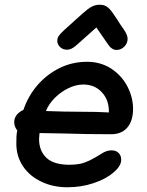

<svg xmlns="http://www.w3.org/2000/svg" viewBox="-20 -787 620 811"><path d="M265 4Q323 4 375.5 -13.5Q428 -31 460 -59Q492 -86 492 -112Q492 -130 481 -141Q470 -152 451 -152Q430 -152 409 -138Q379 -119 358 -109Q337 -99 318 -95Q299 -91 274 -91Q207 -91 176 -120.5Q145 -150 145 -200Q145 -207 147 -225L257 -223Q340 -220 449 -220Q494 -220 518 -248.5Q542 -277 542 -327Q542 -376 518 -422Q494 -468 450 -497Q405 -526 348 -526Q285 -526 231.5 -499.5Q178 -473 138.5 -427.5Q99 -382 79 -323Q40 -304 40 -271Q40 -252 53 -236Q50 -223 49.5 -208.5Q49 -194 49 -180Q49 -127 77 -85Q105 -43 154 -20Q203 4 265 4ZM440 -312Q396 -315 313 -315Q254 -315 174 -318Q186 -348 211.5 -373.5Q237 -399 269 -414.5Q301 -430 332 -430Q380 -430 410.5 -397Q441 -364 440 -312ZM472 -576Q491 -576 505 -590Q519 -604 519 -623Q519 -639 504 -661L488 -684Q479 -700 455 -734Q443 -751 431 -759Q419 -767 401 -767Q382 -767 366 -758Q350 -749 330 -731L250 -659Q234 -644 228 -635Q222 -626 222 -614Q222 -600 233.5 -588.5Q245 -577 264 -577Q282 -577 304 -597L387 -671L436 -600Q452 -576 472 -576Z"/></svg>

Font: Balsamiq Sans
Style: Italic
Weight: 400
Italic angle: -12°
Designer: Michael Angeles
Foundry: Balsamiq SRL
Version: Version 1.020; ttfautohint (v1.8.4.7-5d5b);gftools[0.9.26]